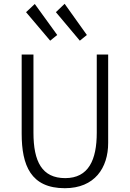

<svg xmlns="http://www.w3.org/2000/svg" viewBox="-20 -977 682 1010"><path d="M94 -274C94 -107 142 13 321 13C478 13 549 -94 549 -225V-690H489V-279C489 -136 446 -40 323 -40C201 -40 156 -127 156 -279V-690H94ZM400 -763 437 -793 320 -957 274 -913ZM244 -763 281 -793 163 -956 117 -913Z"/></svg>

Font: Repo Light
Style: Regular
Weight: 300
Designer: Stefan Peev
Foundry: Context Ltd
Version: Version 001.502